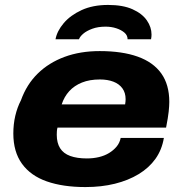

<svg xmlns="http://www.w3.org/2000/svg" viewBox="-20 -746 740 778"><path d="M326 12Q235 12 169.5 -11Q104 -34 69 -82.5Q34 -131 34 -205Q34 -243 42 -277Q50 -311 65 -340Q88 -404 133 -448Q178 -492 241.5 -515.5Q305 -539 384 -539Q475 -539 538 -516.5Q601 -494 633.5 -448.5Q666 -403 666 -333Q666 -317 663.5 -293.5Q661 -270 653 -229H213Q211 -222 210.5 -214.5Q210 -207 210 -200Q210 -167 223.5 -145.5Q237 -124 264.5 -114Q292 -104 332 -104Q358 -104 381 -109.5Q404 -115 422 -126Q440 -137 452.5 -152Q465 -167 469 -187H644Q636 -139 610 -102.5Q584 -66 542 -40.5Q500 -15 445.5 -1.5Q391 12 326 12ZM230 -323H487Q488 -329 488.5 -334.5Q489 -340 489 -344Q489 -370 476 -388Q463 -406 439.5 -415Q416 -424 385 -424Q343 -424 312 -411.5Q281 -399 260.5 -376.5Q240 -354 230 -323ZM418 -726Q478 -726 517 -708.5Q556 -691 575 -663.5Q594 -636 594 -606Q594 -601 593.5 -596.5Q593 -592 592 -587H497Q497 -603 484 -614Q471 -625 451 -631.5Q431 -638 408 -638Q377 -638 354 -629.5Q331 -621 317.5 -609.5Q304 -598 300 -587H205Q211 -620 238 -652Q265 -684 310.5 -705Q356 -726 418 -726Z"/></svg>

Font: Archivo SemiExpanded ExtraBold
Style: Italic
Weight: 800
Width: 6
Italic angle: -10°
Designer: Hector Gatti
Foundry: Omnibus-Type
Version: Version 2.001